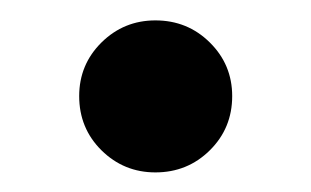

<svg xmlns="http://www.w3.org/2000/svg" viewBox="-20 -165 313 193"><path d="M136.2 8.3Q104.5 8.3 82 -13.9Q59.6 -36.1 59.6 -68.4Q59.6 -100.1 82 -122.3Q104.5 -144.5 136.2 -144.5Q168.5 -144.5 190.9 -122.3Q213.4 -100.1 213.4 -68.4Q213.4 -36.1 190.9 -13.9Q168.5 8.3 136.2 8.3Z"/></svg>

Font: Inter 24pt SemiBold
Style: Regular
Weight: 600
Designer: Rasmus Andersson
Foundry: rsms
Version: Version 4.001;git-66647c0bb